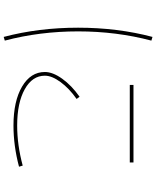

<svg xmlns="http://www.w3.org/2000/svg" viewBox="77 -880 846 1040"><g transform="rotate(90 500.0 -360.0)"><path d="M440 -640V-660H860V-640ZM180 -763 200 -757Q150 -568 150 -360Q150 -152 200 37L180 43Q130 -146 130 -360Q130 -574 180 -763ZM370 -180Q370 -223 406.5 -274Q443 -325 504 -368L516 -352Q459 -312 424.5 -265Q390 -218 390 -180Q390 -112 463.5 -71Q537 -30 660 -30Q766 -30 877 -60L883 -40Q770 -10 660 -10Q528 -10 449 -56.5Q370 -103 370 -180Z"/></g></svg>

Font: M PLUS 1p Thin
Style: Regular
Weight: 250
Version: Version 1.062